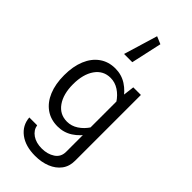

<svg xmlns="http://www.w3.org/2000/svg" viewBox="-327 -904 1206 1206"><g transform="rotate(45 275.5 -301.0)"><path d="M286.9 -612.7 331.9 -817.2 281.8 -838.3 213.8 -612.7ZM271.2 235.4Q328.1 235.4 373.2 217Q418.3 198.7 444.4 164Q470.6 129.2 470.6 79.2V-505.4H403L391.1 -407.8V79.2Q391.1 125.1 354.9 149.1Q318.8 173.1 268 173.1Q217.5 173.1 184.1 150.2Q150.8 127.2 144.5 90.1H74.9Q80 156.2 132.6 195.8Q185.2 235.4 271.2 235.4ZM41.8 -252.1Q41.8 -174.1 65.8 -116.2Q89.8 -58.4 134.3 -26.8Q178.9 4.9 239.9 4.9Q294.7 4.9 339.5 -23.9Q384.3 -52.8 418.6 -105.3L393.4 -140.7Q368.7 -103.3 334.5 -80.8Q300.3 -58.2 260.7 -58.2Q196.1 -58.2 158.8 -111.1Q121.4 -164.1 121.4 -251.9Q121.4 -340.3 158.7 -393.7Q196 -447 260.6 -447Q300 -447 334.3 -424.6Q368.6 -402.3 393.4 -364.2L418.6 -400.1Q384.3 -452.5 339.7 -481.3Q295 -510.1 240.2 -510.1Q179.2 -510.1 134.5 -478.2Q89.8 -446.3 65.8 -388.5Q41.8 -330.7 41.8 -252.1Z"/></g></svg>

Font: Estedad-FD VF
Style: Regular
Weight: 100
Designer: Amin Abedi
Version: Version 7.3